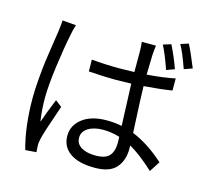

<svg xmlns="http://www.w3.org/2000/svg" viewBox="-118 -939 1212 1122"><g transform="rotate(15 488.5 -378.5)"><path d="M366.2 -565.4Q455.1 -557.6 532.2 -557.6Q562.5 -557.6 625 -559.6V-681.6Q625 -717.8 621.1 -741.2H707Q703.1 -711.9 701.2 -682.6Q700.2 -674.8 698.2 -563.5Q798.8 -571.3 868.2 -585.9V-512.7Q793.9 -501 698.2 -494.1Q698.2 -454.1 710 -213.9Q805.7 -175.8 903.3 -87.9L862.3 -24.4Q777.3 -102.5 712.9 -138.7V-117.2Q712.9 -47.9 674.3 -3.4Q635.7 41 544.9 41Q447.3 41 395 3.9Q342.8 -33.2 342.8 -98.6Q342.8 -162.1 396.5 -203.6Q450.2 -245.1 543 -245.1Q591.8 -245.1 634.8 -236.3Q625 -486.3 625 -489.3Q562.5 -487.3 530.3 -487.3Q466.8 -487.3 367.2 -494.1ZM89.8 -262.7Q89.8 -312.5 95.7 -380.4Q101.6 -448.2 106.9 -487.3Q112.3 -526.4 123.5 -599.6Q134.8 -672.9 134.8 -673.8Q140.6 -716.8 141.6 -742.2L224.6 -735.4Q213.9 -705.1 208 -669.9Q191.4 -589.8 175.3 -470.7Q159.2 -351.6 159.2 -276.4Q159.2 -204.1 169.9 -136.7Q187.5 -189.5 225.6 -282.2L264.6 -252Q203.1 -76.2 195.3 -37.1Q189.5 -10.7 191.4 6.8Q191.4 19.5 193.4 41L127 45.9Q89.8 -85.9 89.8 -262.7ZM412.1 -106.4Q412.1 -69.3 444.3 -49.3Q476.6 -29.3 531.2 -29.3Q590.8 -29.3 614.7 -56.2Q638.7 -83 638.7 -135.7Q638.7 -157.2 637.7 -170.9Q587.9 -186.5 537.1 -186.5Q481.4 -186.5 446.8 -164.6Q412.1 -142.6 412.1 -106.4ZM744.1 -757.8 792 -772.5Q827.1 -701.2 849.6 -636.7L800.8 -619.1Q770.5 -707 744.1 -757.8ZM841.8 -787.1 889.6 -802.7Q915 -752.9 949.2 -668L899.4 -650.4Q866.2 -745.1 841.8 -787.1Z"/></g></svg>

Font: Min Sans
Style: Regular
Weight: 400
Designer: Jinseong-Kim, NotoSansCJK, Nunito
Foundry: Jinseong-Kim
Version: Version 1.400;Glyphs 3.1.2 (3151)